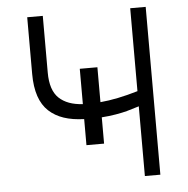

<svg xmlns="http://www.w3.org/2000/svg" viewBox="-52 -778 810 829"><g transform="rotate(-5 353.0 -363.5)"><path d="M379.3 -485.8V-334.5Q451 -340.6 542.6 -367.9V-727.3H609.7V0H542.6V-302.2Q508.9 -291.5 489.9 -286.4Q470.9 -281.2 441.4 -276.1Q411.9 -271 379.3 -268.8V-154.8H302.9V-267.8Q252.5 -269.5 215.2 -282Q177.9 -294.4 150.7 -319.4Q123.6 -344.5 109.9 -384.9Q96.2 -425.4 96.2 -481.5V-727.3H163.7V-481.5Q163.7 -405.2 199.9 -370.7Q236.2 -336.3 302.9 -332.7V-485.8Z"/></g></svg>

Font: Inter Light BETA
Style: Regular
Weight: 300
Designer: Rasmus Andersson
Foundry: rsms
Version: Version 3.011;git-f93a4a705